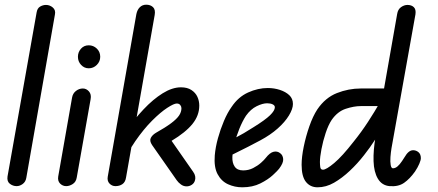

<svg xmlns="http://www.w3.org/2000/svg" viewBox="-20 -793 1866 818"><path d="M51 0Q35 0 22 -10Q9 -20 12 -41L136 -740Q139 -758 151 -765Q163 -772 176 -772Q192 -772 205 -761Q218 -750 214 -731L92 -35Q89 -18 76.5 -9Q64 0 51 0Z M262 0Q247 0 236 -11Q225 -22 228 -41L287 -377Q290 -395 303.5 -405.5Q317 -416 333 -416Q348 -416 359 -403.5Q370 -391 366 -370L307 -37Q304 -18 290 -9Q276 0 262 0ZM358 -502Q339 -502 325.5 -516.5Q312 -531 312 -551Q312 -571 325 -585.5Q338 -600 358 -600Q378 -600 392.5 -586Q407 -572 407 -551Q407 -531 392.5 -516.5Q378 -502 358 -502Z M472 0Q457 0 446.5 -11Q436 -22 439 -40L561 -733Q565 -752 576 -762.5Q587 -773 603 -773Q621 -773 632 -762.5Q643 -752 639 -729L517 -37Q514 -17 501.5 -8.5Q489 0 472 0ZM775 1Q762 1 751 -7Q740 -15 733 -25L628 -175Q616 -193 622.5 -205.5Q629 -218 644 -227Q685 -250 709 -268Q733 -286 743 -301Q753 -316 753 -332Q753 -339 748 -345.5Q743 -352 733 -352Q721 -352 692.5 -333.5Q664 -315 628 -279Q592 -243 556 -191Q520 -139 491 -71L514 -231Q551 -284 591.5 -327Q632 -370 673 -395.5Q714 -421 751 -421Q778 -421 795.5 -409.5Q813 -398 821 -380.5Q829 -363 829 -343Q829 -301 800 -265Q771 -229 711 -193L803 -61Q810 -51 811.5 -42Q813 -33 811 -26Q808 -13 797.5 -6Q787 1 775 1Z M1012 5Q980 5 951.5 -8Q923 -21 907 -51Q891 -81 895 -131Q898 -166 908.5 -204Q919 -242 934 -277.5Q949 -313 967 -338Q995 -380 1037 -399Q1079 -418 1121 -418Q1148 -418 1172.5 -410Q1197 -402 1212.5 -387.5Q1228 -373 1228 -350Q1228 -329 1211 -301Q1194 -273 1163 -245.5Q1132 -218 1089 -195Q1067 -183 1037.5 -168Q1008 -153 980.5 -139.5Q953 -126 935 -117L948 -188Q960 -194 978.5 -203.5Q997 -213 1018.5 -225.5Q1040 -238 1060 -251Q1110 -282 1130.5 -302Q1151 -322 1151 -336Q1151 -344 1141.5 -348.5Q1132 -353 1118 -353Q1099 -353 1073.5 -340.5Q1048 -328 1028 -300Q1013 -277 1000 -245Q987 -213 979 -181Q971 -149 970 -124Q969 -99 980 -83Q991 -67 1016 -67Q1039 -67 1058.5 -77Q1078 -87 1092 -99.5Q1106 -112 1112 -120Q1130 -143 1146 -146.5Q1162 -150 1174 -140Q1185 -132 1186.5 -115.5Q1188 -99 1169 -74Q1163 -66 1142.5 -47Q1122 -28 1089 -11.5Q1056 5 1012 5Z M1640 0Q1607 -3 1590 -31.5Q1573 -60 1571.5 -106.5Q1570 -153 1580 -210L1672 -733Q1675 -753 1688.5 -762.5Q1702 -772 1716 -772Q1733 -772 1743 -762.5Q1753 -753 1750 -732L1648 -162Q1645 -144 1643.5 -124Q1642 -104 1644.5 -90Q1647 -76 1654 -76Q1664 -76 1673.5 -84Q1683 -92 1693 -107L1704 -124Q1712 -138 1721 -145.5Q1730 -153 1740 -153Q1753 -153 1763 -144.5Q1773 -136 1773 -119Q1773 -111 1766.5 -95.5Q1760 -80 1748 -62Q1726 -31 1701.5 -14Q1677 3 1640 0ZM1333 5Q1302 5 1283.5 -18Q1265 -41 1265 -91Q1265 -124 1274 -168Q1283 -212 1298 -255Q1313 -298 1332 -327Q1366 -377 1415.5 -396.5Q1465 -416 1517 -416H1647L1630 -341H1517Q1488 -341 1453 -329.5Q1418 -318 1393 -282Q1379 -261 1367.5 -226.5Q1356 -192 1349.5 -157.5Q1343 -123 1343 -103Q1343 -92 1344.5 -81Q1346 -70 1356 -70Q1370 -70 1404 -98.5Q1438 -127 1487 -190Q1520 -231 1548 -274Q1576 -317 1600 -359H1661Q1646 -320 1625 -279Q1604 -238 1579.5 -200Q1555 -162 1531 -132Q1503 -96 1470 -65Q1437 -34 1403 -14.5Q1369 5 1333 5Z"/></svg>

Font: Edu QLD Beginner Medium
Style: Regular
Weight: 500
Designer: Tina and Corey Anderson
Foundry: Google for Education
Version: Version 1.003